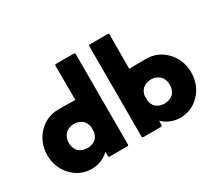

<svg xmlns="http://www.w3.org/2000/svg" viewBox="-150 -1206 1784 1567"><g transform="rotate(-30 742.0 -422.5)"><path d="M264 -256C264 -289 276 -318 295 -339C316 -358 345 -370 377 -370C409 -370 437 -359 459 -339C472 -325 483 -305 487 -282V-231C483 -208 473 -189 459 -173C439 -155 410 -143 377 -143C343 -143 315 -154 294 -173C276 -193 264 -222 264 -256ZM669 7 676 0V-860L669 -867H492L485 -860L486 -533C421 -536 352 -535 324 -535C254 -535 194 -508 149 -464L148 -463L141 -456C91 -406 62 -335 62 -256C62 -177 91 -107 140 -57L141 -56L148 -49C192 -5 253 22 324 22C390 22 447 -5 487 -44V0L494 7ZM1216 -256C1216 -223 1205 -194 1186 -173C1166 -155 1137 -143 1103 -143C1071 -143 1042 -154 1021 -173C1007 -188 997 -208 993 -231V-282C997 -304 1007 -324 1021 -339C1042 -358 1071 -370 1103 -370C1135 -370 1163 -359 1185 -339C1204 -319 1216 -290 1216 -256ZM804 0 811 7H986L993 0V-44C1031 -7 1090 22 1156 22C1227 22 1288 -5 1332 -49L1339 -56C1389 -105 1418 -177 1418 -256C1418 -335 1389 -406 1339 -456L1332 -463C1288 -507 1227 -535 1156 -535C1127 -535 1061 -536 994 -533L995 -860L988 -867H811L804 -860Z"/></g></svg>

Font: Hussar Woodtype
Style: Blk
Weight: 900
Foundry: Cannot Into Space Fonts
Version: Version 1.07